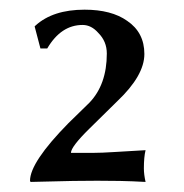

<svg xmlns="http://www.w3.org/2000/svg" viewBox="-20 -750 370 387"><path d="M75.2 -652.3H61.5L49.8 -696.8L51.8 -698.7Q86.9 -730.5 150.4 -730.5Q204.6 -730.5 236.3 -708Q271 -684.6 271 -641.1Q271 -597.7 216.3 -545.9L160.2 -490.7Q123 -454.1 123 -441.9H168.9Q184.1 -441.9 210.9 -443.6Q237.8 -445.3 273.4 -447.3Q270 -433.6 270 -410.6Q270 -398.4 273.4 -383.3Q246.1 -384.8 221.7 -385.3Q197.3 -385.7 175.8 -385.7Q161.1 -385.7 127.2 -385.3Q93.3 -384.8 41.5 -383.3L40.5 -385.7Q40.5 -422.9 117.7 -501.5L160.2 -543Q195.3 -579.6 195.3 -642.1Q195.3 -666.5 178.2 -683.6Q164.1 -699.7 146.5 -699.7Q103 -699.7 75.2 -652.3Z"/></svg>

Font: Kurinto Seri
Style: Regular
Weight: 400
Designer: Kurinto was developed by Clint Goss from a range of fonts that are compatible with the SIL Open Font License Version 1.1
Foundry: Clinton F. Goss
Version: Version 2.196; July 25, 2020